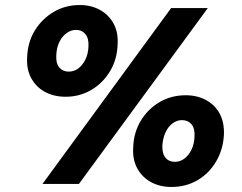

<svg xmlns="http://www.w3.org/2000/svg" viewBox="-20 -732 962 764"><path d="M149 0 661 -700H807L294 0ZM662 12Q617 12 581.5 -7Q546 -26 526.5 -61.5Q507 -97 510 -145Q512 -205 540.5 -252Q569 -299 615.5 -326Q662 -353 719 -353Q764 -353 799.5 -334Q835 -315 854 -280Q873 -245 871 -196Q868 -137 840 -89.5Q812 -42 766 -15Q720 12 662 12ZM241 -347Q195 -347 159.5 -366Q124 -385 104.5 -420.5Q85 -456 88 -504Q90 -564 118.5 -610.5Q147 -657 193.5 -684.5Q240 -712 297 -712Q342 -712 377 -693Q412 -674 431.5 -639Q451 -604 448 -555Q446 -495 417.5 -448Q389 -401 343 -374Q297 -347 241 -347ZM676 -88Q697 -88 714.5 -101.5Q732 -115 742.5 -137.5Q753 -160 754 -188Q756 -221 742 -237.5Q728 -254 704 -254Q684 -254 666.5 -241Q649 -228 638.5 -205Q628 -182 626 -153Q625 -121 638.5 -104.5Q652 -88 676 -88ZM253 -447Q275 -447 292 -460Q309 -473 320 -495.5Q331 -518 332 -547Q334 -579 320 -596Q306 -613 282 -613Q262 -613 244 -599.5Q226 -586 215.5 -563.5Q205 -541 204 -512Q202 -480 216 -463.5Q230 -447 253 -447Z"/></svg>

Font: DM Sans 28pt Black
Style: Italic
Weight: 900
Italic angle: -10°
Version: Version 4.004;gftools[0.9.30]